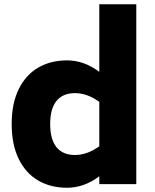

<svg xmlns="http://www.w3.org/2000/svg" viewBox="-20 -866 731 903"><path d="M621 -846V0H447V-37Q376 17 295 17Q219 17 160.5 -16.5Q102 -50 68.5 -117.5Q35 -185 35 -283Q35 -380 68.5 -447.5Q102 -515 160.5 -548.5Q219 -582 295 -582Q376 -582 447 -528V-846ZM447 -178V-387Q390 -428 333 -428Q275 -428 245.5 -391Q216 -354 216 -283Q216 -211 245.5 -174Q275 -137 333 -137Q390 -137 447 -178Z"/></svg>

Font: Biryani Black
Style: Regular
Weight: 900
Designer: Dan Reynolds and Mathieu Reguer
Foundry: Dan Reynolds and Mathieu Reguer
Version: Version 1.004; ttfautohint (v1.1) -l 5 -r 5 -G 72 -x 0 -D la